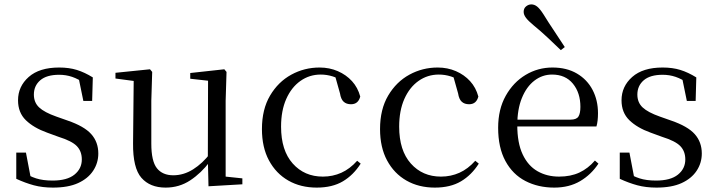

<svg xmlns="http://www.w3.org/2000/svg" viewBox="-20 -838 3257 873"><path d="M221 15Q173 15 134 4.5Q95 -6 54 -25V-144H98L122 -18L85 -20V-56Q113 -37 144 -27Q175 -17 219 -17Q285 -17 318.5 -44Q352 -71 352 -113Q352 -150 329.5 -173.5Q307 -197 246 -216L194 -235Q133 -257 97.5 -291.5Q62 -326 62 -382Q62 -445 110.5 -488Q159 -531 249 -531Q294 -531 329.5 -520Q365 -509 402 -486L399 -379H359L335 -496L366 -490V-458Q336 -479 308 -488.5Q280 -498 249 -498Q192 -498 163 -473Q134 -448 134 -408Q134 -372 158 -349.5Q182 -327 236 -308L287 -290Q363 -264 395 -228Q427 -192 427 -140Q427 -97 403.5 -61.5Q380 -26 335 -5.5Q290 15 221 15Z M733 15Q662 15 623 -29.5Q584 -74 585 -186L588 -484L610 -467L505 -481V-507L662 -523L672 -511L668 -380V-185Q668 -105 693.5 -73Q719 -41 768 -41Q815 -41 858 -68Q901 -95 937 -142L960 -103H934Q895 -51 845 -18Q795 15 733 15ZM928 9 925 -114V-116L926 -471L845 -480V-506L1000 -523L1010 -511L1006 -380V-35L1082 -27V0Z M1420 15Q1347 15 1291 -17Q1235 -49 1203 -108.5Q1171 -168 1171 -251Q1171 -341 1208 -403.5Q1245 -466 1304.5 -498.5Q1364 -531 1433 -531Q1478 -531 1516 -514.5Q1554 -498 1580.5 -469Q1607 -440 1618 -399Q1609 -364 1576 -364Q1555 -364 1542.5 -375.5Q1530 -387 1526 -413L1501 -502L1551 -462Q1520 -482 1493 -490.5Q1466 -499 1438 -499Q1387 -499 1346 -470Q1305 -441 1281.5 -388Q1258 -335 1258 -262Q1258 -154 1311 -94.5Q1364 -35 1448 -35Q1493 -35 1532 -52.5Q1571 -70 1604 -107L1620 -94Q1587 -42 1539 -13.5Q1491 15 1420 15Z M1957 15Q1884 15 1828 -17Q1772 -49 1740 -108.5Q1708 -168 1708 -251Q1708 -341 1745 -403.5Q1782 -466 1841.5 -498.5Q1901 -531 1970 -531Q2015 -531 2053 -514.5Q2091 -498 2117.5 -469Q2144 -440 2155 -399Q2146 -364 2113 -364Q2092 -364 2079.5 -375.5Q2067 -387 2063 -413L2038 -502L2088 -462Q2057 -482 2030 -490.5Q2003 -499 1975 -499Q1924 -499 1883 -470Q1842 -441 1818.5 -388Q1795 -335 1795 -262Q1795 -154 1848 -94.5Q1901 -35 1985 -35Q2030 -35 2069 -52.5Q2108 -70 2141 -107L2157 -94Q2124 -42 2076 -13.5Q2028 15 1957 15Z M2500 15Q2427 15 2369 -15Q2311 -45 2278 -106Q2245 -167 2245 -257Q2245 -341 2279.5 -402.5Q2314 -464 2370 -497.5Q2426 -531 2492 -531Q2557 -531 2603.5 -503.5Q2650 -476 2674.5 -429Q2699 -382 2699 -323Q2699 -287 2692 -263H2284V-294H2574Q2601 -294 2610 -308Q2619 -322 2619 -352Q2619 -416 2585 -457.5Q2551 -499 2490 -499Q2446 -499 2410 -471.5Q2374 -444 2353 -392.5Q2332 -341 2332 -269Q2332 -188 2356.5 -136Q2381 -84 2424 -59.5Q2467 -35 2522 -35Q2575 -35 2614.5 -53.5Q2654 -72 2685 -108L2701 -94Q2668 -44 2618 -14.5Q2568 15 2500 15ZM2548 -624 2530 -610Q2500 -639 2469 -668Q2438 -697 2405 -724Q2382 -743 2371.5 -757Q2361 -771 2361 -784Q2361 -800 2372 -809Q2383 -818 2396 -818Q2410 -818 2422.5 -808Q2435 -798 2451 -773Q2475 -734 2500 -697Q2525 -660 2548 -624Z M2965 15Q2917 15 2878 4.5Q2839 -6 2798 -25V-144H2842L2866 -18L2829 -20V-56Q2857 -37 2888 -27Q2919 -17 2963 -17Q3029 -17 3062.5 -44Q3096 -71 3096 -113Q3096 -150 3073.5 -173.5Q3051 -197 2990 -216L2938 -235Q2877 -257 2841.5 -291.5Q2806 -326 2806 -382Q2806 -445 2854.5 -488Q2903 -531 2993 -531Q3038 -531 3073.5 -520Q3109 -509 3146 -486L3143 -379H3103L3079 -496L3110 -490V-458Q3080 -479 3052 -488.5Q3024 -498 2993 -498Q2936 -498 2907 -473Q2878 -448 2878 -408Q2878 -372 2902 -349.5Q2926 -327 2980 -308L3031 -290Q3107 -264 3139 -228Q3171 -192 3171 -140Q3171 -97 3147.5 -61.5Q3124 -26 3079 -5.5Q3034 15 2965 15Z"/></svg>

Font: Noto Serif JP ExtraLight
Style: Regular
Weight: 400
Version: Version 2.003-H1;hotconv 1.1.1;makeotfexe 2.6.0